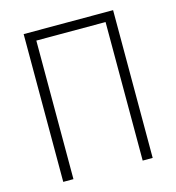

<svg xmlns="http://www.w3.org/2000/svg" viewBox="-107 -805 822 896"><g transform="rotate(-15 304.5 -357.0)"><path d="M88.4 0V-713.9H520.5V0H472.2V-669.4H137.7V0Z"/></g></svg>

Font: Open Sans SemiCondensed Light
Style: Regular
Weight: 300
Width: 4
Designer: Monotype Design Team
Foundry: Monotype Imaging Inc.
Version: Version 3.000